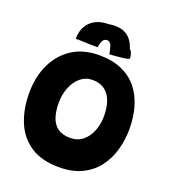

<svg xmlns="http://www.w3.org/2000/svg" viewBox="-155 -965 987 1105"><g transform="rotate(20 338.5 -412.5)"><path d="M333 25.5Q226 25.5 158.2 -19.5Q90.5 -64.5 58.5 -142.2Q26.5 -220 26.5 -318Q26.5 -417 63 -494.2Q99.5 -571.5 167.8 -615.8Q236 -660 333 -660Q413.5 -660 471.5 -634.2Q529.5 -608.5 566.8 -562.2Q604 -516 622 -454Q640 -392 640 -320Q640 -252.5 622.2 -190.2Q604.5 -128 567.5 -79.5Q530.5 -31 472.2 -2.8Q414 25.5 333 25.5ZM335.5 -155Q381.5 -155 413 -181Q444.5 -207 460.8 -249Q477 -291 477 -338.5Q477 -373.5 470.2 -405Q463.5 -436.5 448 -460.8Q432.5 -485 407 -499Q381.5 -513 344 -513Q303.5 -513 272.2 -487.2Q241 -461.5 223.2 -418Q205.5 -374.5 205.5 -322Q205.5 -274 217.5 -236.2Q229.5 -198.5 258.2 -176.8Q287 -155 335.5 -155ZM172 -702Q171 -766 210.2 -805.8Q249.5 -845.5 319.5 -846Q387.5 -857.5 427.5 -833.2Q467.5 -809 483.5 -755.5Q494 -746 498.8 -732.2Q503.5 -718.5 504 -700Q491 -695 468.5 -692Q446 -689 423 -687.2Q400 -685.5 384 -684.5Q383 -694 381.2 -701.8Q379.5 -709.5 377 -715.5Q373.5 -736 366.5 -745Q359.5 -754 350.5 -756Q338 -759 325.5 -749.8Q313 -740.5 306.5 -699.5Q259 -699.5 223.8 -701.2Q188.5 -703 172 -702Z"/></g></svg>

Font: Grandstander Thin ExtraBold
Style: Regular
Weight: 800
Version: Version 1.200